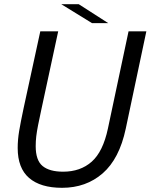

<svg xmlns="http://www.w3.org/2000/svg" viewBox="-20 -887 719 917"><path d="M580.5 -272Q550 -128.5 470.5 -59.2Q391 10 276.5 10Q173.5 10 119 -37Q64.5 -84 64.5 -180Q64.5 -219.5 71.5 -261.5Q78.5 -303.5 93 -371.5L172.5 -737.5H258L177.5 -364Q168 -320 162 -289.8Q156 -259.5 153.2 -236.2Q150.5 -213 150.5 -189Q150.5 -121 183.5 -94Q216.5 -67 281.5 -67Q364 -67 418 -114.8Q472 -162.5 495.5 -273.5L594 -737.5H679ZM497 -776.5H419.5L272.5 -867H356Z"/></svg>

Font: Epilogue
Style: Italic
Weight: 400
Italic angle: -12°
Designer: Tyler Finck
Foundry: Etcetera Type Co
Version: Version 2.112